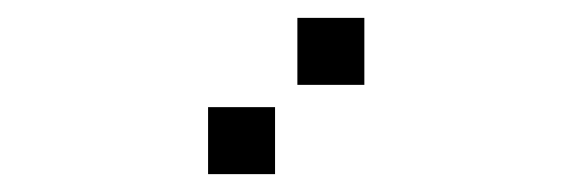

<svg xmlns="http://www.w3.org/2000/svg" viewBox="-20 -8 640 215"><path d="M314 12Q313 12 313 12Q313 12 313 13V86Q313 87 313 87Q313 87 314 87H387Q388 87 388 87Q388 87 388 86V13Q388 12 388 12Q388 12 387 12ZM214 112Q213 112 213 112Q213 112 213 113V186Q213 187 213 187Q213 187 214 187H287Q288 187 288 187Q288 187 288 186V113Q288 112 288 112Q288 112 287 112Z"/></svg>

Font: Doto
Style: Bold
Weight: 700
Monospace: yes
Version: Version 1.000